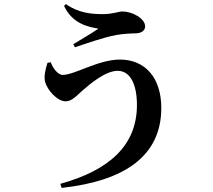

<svg xmlns="http://www.w3.org/2000/svg" viewBox="-20 -842 1040 938"><path d="M212 -535C202 -505 193 -466 201 -440C212 -402 259 -347 301 -347C332 -347 358 -378 381 -398C421 -433 495 -496 555 -496C617 -496 649 -429 649 -329C649 -131 513 -10 275 56L281 76C591 42 768 -81 768 -315C768 -461 690 -551 566 -551C460 -551 345 -476 286 -476C263 -476 238 -509 228 -538ZM461 -702C433 -683 378 -650 338 -626L346 -611C394 -627 487 -660 548 -671C576 -676 617 -679 640 -679C673 -679 689 -694 689 -713C689 -752 626 -786 578 -786C560 -786 532 -773 481 -773C430 -773 363 -778 302 -822L293 -813C335 -723 416 -710 461 -702Z"/></svg>

Font: Noto Serif CJK JP
Style: Bold
Weight: 700
Designer: Ryoko NISHIZUKA 西塚涼子 (kana & ideographs); Frank Grießhammer (Latin, Greek & Cyrillic); Wenlong ZHANG 张文龙 (bopomofo); San
Foundry: Adobe Systems Incorporated
Version: Version 1.000;PS 1;hotconv 16.6.53;makeotf.lib2.5.65590